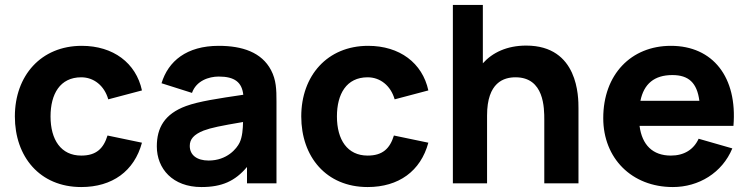

<svg xmlns="http://www.w3.org/2000/svg" viewBox="-20 -740 3023 775"><path d="M308 15C433 15 522 -49 553 -164L414 -193C398 -141 369 -112 308 -112C226 -112 184 -176 184 -270C184 -360 222 -428 308 -428C358 -428 401 -395 417 -339L553 -375C529 -486 437 -555 310 -555C145 -555 40 -434 40 -270C40 -108 140 15 308 15Z M793 15C876 15 929 -9 977 -66V0H1096V-330C1096 -379 1095 -417 1074 -457C1036 -529 958 -555 863 -555C733 -555 659 -493 632 -404L755 -365C772 -414 823 -431 863 -431C927 -431 956.5 -408 962 -357.5C860.5 -342.5 783 -331 731 -312C644 -280 613 -224 613 -149C613 -59 677 15 793 15ZM822 -92C775 -92 746 -114 746 -151C746 -178 762 -197 802 -213C833 -224.5 870 -232 961 -247.5C960.5 -221.5 958.5 -187.5 947 -164C936 -141 897 -92 822 -92Z M1464 15C1589 15 1678 -49 1709 -164L1570 -193C1554 -141 1525 -112 1464 -112C1382 -112 1340 -176 1340 -270C1340 -360 1378 -428 1464 -428C1514 -428 1557 -395 1573 -339L1709 -375C1685 -486 1593 -555 1466 -555C1301 -555 1196 -434 1196 -270C1196 -108 1296 15 1464 15Z M1946 0V-274C1946 -408 2014 -428 2061 -428C2177 -428 2177 -304 2177 -255V0H2315V-303C2315 -348 2315 -556 2104 -556C2026.5 -556 1968 -528 1929 -484.5V-720H1808V0Z M2696 15C2800 15 2895 -42 2936 -141L2800 -180C2780 -136 2741 -112 2688 -112C2614.5 -112 2571.5 -155 2561.5 -232H2940.5C2957 -428 2858 -555 2688 -555C2528 -555 2415 -440 2415 -263C2415 -101 2530 15 2696 15ZM2694 -437C2759.5 -437 2793.5 -406 2803 -333H2565C2579 -401.5 2621 -437 2694 -437Z"/></svg>

Font: Manrope ExtraBold
Style: Regular
Weight: 800
Designer: Mikhail Sharanda
Foundry: Mikhail Sharanda
Version: Version 4.505